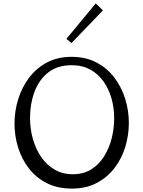

<svg xmlns="http://www.w3.org/2000/svg" viewBox="-20 -1092 840 1125"><path d="M401 13Q317 13 254 -19Q191 -51 149 -105.5Q107 -160 86 -228Q65 -296 65 -368Q65 -441 86.5 -510.5Q108 -580 150 -636Q192 -692 254.5 -725.5Q317 -759 399 -759Q482 -759 545 -726Q608 -693 650 -637.5Q692 -582 713.5 -513Q735 -444 735 -372Q735 -300 714 -231Q693 -162 650.5 -107Q608 -52 546 -19.5Q484 13 401 13ZM406 -71Q469 -71 514.5 -99.5Q560 -128 590 -176Q620 -224 634.5 -282Q649 -340 649 -400Q649 -461 633 -516.5Q617 -572 586 -615.5Q555 -659 508.5 -684.5Q462 -710 400 -710Q316 -710 262 -667Q208 -624 182 -554Q156 -484 156 -402Q156 -336 173 -276.5Q190 -217 222 -171Q254 -125 300.5 -98Q347 -71 406 -71ZM399 -840 369 -864 541 -1072 583 -1031Z"/></svg>

Font: Marhey Light Light
Style: Regular
Weight: 300
Version: Version 1.000